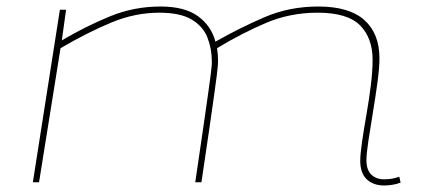

<svg xmlns="http://www.w3.org/2000/svg" viewBox="-20 -560 1297 590"><path d="M1161 10Q1127 10 1107 -9Q1087 -28 1087 -66Q1087 -86 1092.5 -124Q1098 -162 1106 -207.5Q1114 -253 1119.5 -297.5Q1125 -342 1125 -376Q1125 -443 1086.5 -482Q1048 -521 956 -521Q872 -521 798.5 -490Q725 -459 647 -412Q650 -393 650 -373Q650 -368 649.5 -359.5Q649 -351 646.5 -331Q644 -311 638.5 -271.5Q633 -232 623.5 -166Q614 -100 599 0H580Q595 -101 604.5 -167Q614 -233 619.5 -272Q625 -311 627.5 -330.5Q630 -350 630.5 -358Q631 -366 631 -370Q631 -410 617.5 -444.5Q604 -479 569 -500Q534 -521 469 -521Q396 -521 324 -491.5Q252 -462 166 -412L100 0H81L164 -530H183L170 -436Q245 -480 318.5 -510Q392 -540 473 -540Q547 -540 588 -510.5Q629 -481 642 -432Q716 -474 792.5 -507Q869 -540 958 -540Q1053 -540 1099.5 -498.5Q1146 -457 1146 -381Q1146 -352 1140 -307.5Q1134 -263 1126 -215Q1118 -167 1112 -127Q1106 -87 1106 -68Q1106 -38 1121 -23.5Q1136 -9 1160 -9Q1186 -9 1207 -17L1211 1Q1199 6 1185 8Q1171 10 1161 10Z"/></svg>

Font: Georama Extra Expanded Thin
Style: Italic
Weight: 100
Width: 8
Italic angle: -9°
Designer: Jean-Baptiste Levee
Foundry: Production Type
Version: Version 1.000